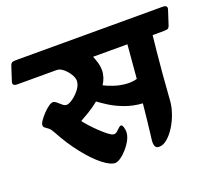

<svg xmlns="http://www.w3.org/2000/svg" viewBox="-167 -777 1073 951"><g transform="rotate(-20 370.0 -301.5)"><path d="M-55 -532 -31 -606Q-26 -620 -19 -622.5Q-12 -625 0 -625H773Q801 -625 794 -603L770 -529Q765 -513 754.5 -511.5Q744 -510 721 -510H679Q676 -482 670.5 -430Q665 -378 659.5 -311.5Q654 -245 649 -174Q647 -145 635.5 -111Q624 -77 605.5 -47Q587 -17 565 2Q543 21 521 21Q504 21 499.5 8Q495 -5 497.5 -24.5Q500 -44 502 -62Q504 -81 508.5 -119Q513 -157 518 -209Q469 -212 426 -228Q383 -244 351.5 -264Q320 -284 303 -297Q276 -275 248.5 -258.5Q221 -242 201 -231Q210 -219 227.5 -199.5Q245 -180 265.5 -160.5Q286 -141 304 -127.5Q322 -114 332 -114Q341 -114 349 -121Q357 -128 364.5 -135.5Q372 -143 378 -143Q385 -143 389 -129.5Q393 -116 393 -106Q393 -85 381.5 -63Q370 -41 353 -21.5Q336 -2 318.5 10Q301 22 289 22Q264 22 224.5 -9Q185 -40 140.5 -96Q96 -152 56 -226Q47 -243 37 -250.5Q27 -258 20 -263Q13 -268 13 -277Q13 -286 23 -300.5Q33 -315 47.5 -330.5Q62 -346 76.5 -356.5Q91 -367 100 -367Q109 -367 119.5 -358Q130 -349 140.5 -340Q151 -331 161 -331Q174 -331 195 -346Q216 -361 232.5 -383Q249 -405 249 -427Q249 -442 237 -461.5Q225 -481 207.5 -495.5Q190 -510 173 -510H-34Q-62 -510 -55 -532ZM361 -361Q380 -351 409.5 -341Q439 -331 471 -328Q503 -325 531 -333L546 -510H365Q373 -491 378.5 -472Q384 -453 384 -434Q384 -415 378 -396.5Q372 -378 361 -361Z"/></g></svg>

Font: Alkatra
Style: Regular
Weight: 400
Designer: Suman Bhandary
Version: Version 1.100;gftools[0.9.22]